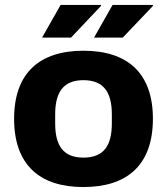

<svg xmlns="http://www.w3.org/2000/svg" viewBox="-20 -744 676 776"><path d="M150 -592H267L389 -721L388 -724H225ZM360 -592H476L599 -721L597 -724H435ZM317 12C494 12 598 -77 598 -264C598 -450 494 -539 317 -539C141 -539 37 -450 37 -264C37 -77 141 12 317 12ZM317 -107C236 -107 203 -155 203 -245V-282C203 -371 236 -420 317 -420C399 -420 432 -371 432 -282V-245C432 -155 399 -107 317 -107Z"/></svg>

Font: Archivo ExtraBold
Style: Regular
Weight: 800
Designer: Hector Gatti
Foundry: Omnibus-Type
Version: Version 2.001